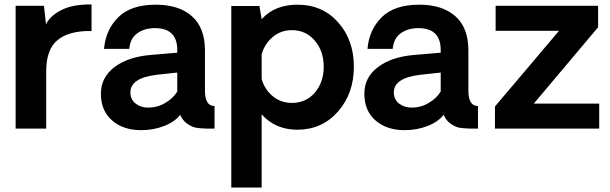

<svg xmlns="http://www.w3.org/2000/svg" viewBox="-20 -576 2734 860"><path d="M390 -556V-437Q290 -439 238.5 -397Q187 -355 187 -258V0H50V-550H177L186 -467Q203 -504 254 -530.5Q305 -557 390 -556Z M612 7Q532 7 482 -36.5Q432 -80 432 -156Q432 -230 493.5 -276Q555 -322 657 -330L774 -340V-352Q774 -450 674 -450Q627 -450 595 -427Q563 -404 559 -357H446Q453 -442 509.5 -498.5Q566 -555 678 -555Q781 -555 839.5 -503.5Q898 -452 898 -350V-170Q898 -101 941 -101V0Q938 0 931 0Q924 0 917 0Q910 0 904 0Q875 -1 857.5 -4Q840 -7 819 -21.5Q798 -36 787 -62Q764 -31 716 -12Q668 7 612 7ZM644 -94Q685 -94 720.5 -115Q756 -136 774 -166V-251L682 -241Q564 -227 564 -162Q564 -131 587 -112.5Q610 -94 644 -94Z M1313 -555Q1424 -555 1494.5 -476Q1565 -397 1565 -277Q1565 -157 1493.5 -76Q1422 5 1312 5Q1213 5 1152 -64V264H1016V-549H1142L1152 -490Q1210 -555 1313 -555ZM1287 -115Q1351 -115 1390.5 -161.5Q1430 -208 1430 -277Q1430 -347 1390 -394Q1350 -441 1287 -441Q1239 -441 1202.5 -411Q1166 -381 1152 -333V-222Q1166 -174 1202.5 -144.5Q1239 -115 1287 -115Z M1792 7Q1712 7 1662 -36.5Q1612 -80 1612 -156Q1612 -230 1673.5 -276Q1735 -322 1837 -330L1954 -340V-352Q1954 -450 1854 -450Q1807 -450 1775 -427Q1743 -404 1739 -357H1626Q1633 -442 1689.5 -498.5Q1746 -555 1858 -555Q1961 -555 2019.5 -503.5Q2078 -452 2078 -350V-170Q2078 -101 2121 -101V0Q2118 0 2111 0Q2104 0 2097 0Q2090 0 2084 0Q2055 -1 2037.5 -4Q2020 -7 1999 -21.5Q1978 -36 1967 -62Q1944 -31 1896 -12Q1848 7 1792 7ZM1824 -94Q1865 -94 1900.5 -115Q1936 -136 1954 -166V-251L1862 -241Q1744 -227 1744 -162Q1744 -131 1767 -112.5Q1790 -94 1824 -94Z M2197 -99 2484 -438H2200V-550H2659V-454L2371 -112H2664V0H2197Z"/></svg>

Font: Oakes Grotesk
Style: Bold
Weight: 600
Designer: Samuel Oakes
Foundry: Samuel Oakes
Version: Version 1.000;PS 001.000;hotconv 1.0.88;makeotf.lib2.5.64775